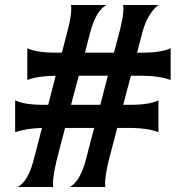

<svg xmlns="http://www.w3.org/2000/svg" viewBox="-20 -753 741 773"><path d="M41 -349Q78 -331 154 -331H174L204 -448Q137 -448 90 -431V-559Q127 -541 203 -541H229L250 -621Q267 -683 267 -721Q267 -727 265 -733H409Q366 -710 343 -622L322 -541H439L460 -621Q477 -683 477 -721Q477 -727 475 -733H619Q604 -725 584.5 -696Q565 -667 553 -622L532 -541H554Q630 -541 667 -559V-431Q620 -448 555 -448H507L476 -331H505Q581 -331 618 -349V-221Q571 -238 506 -238H452L419 -112Q403 -48 403 -12Q403 -6 405 0H261Q303 -23 326 -111L359 -238H242L209 -112Q193 -43 193 -12Q193 -6 195 0H51Q93 -22 116 -111L149 -238Q86 -236 41 -221ZM297 -448 266 -331H384L414 -448Z"/></svg>

Font: NewRocker
Style: Regular
Weight: 400
Designer: Pablo Impallari, Brenda Gallo, Rodrigo Fuenzalida
Foundry: Pablo Impallari, Brenda Gallo, Rodrigo Fuenzalida
Version: Version 1.000